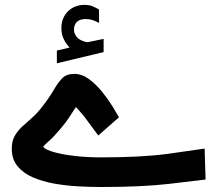

<svg xmlns="http://www.w3.org/2000/svg" viewBox="-20 -768 892 788"><path d="M265.6 -572.8Q251 -588.4 241.5 -607.7Q231.9 -627 231.9 -652.8Q231.9 -671.9 237.3 -687Q242.7 -702.1 252 -713.9Q265.1 -730.5 284.7 -739.3Q304.2 -748 324.7 -748Q345.7 -748 358.9 -742.7Q372.1 -737.3 386.2 -729L386.7 -673.8Q372.1 -681.6 359.4 -685.8Q346.7 -689.9 331.5 -689.9Q322.8 -689.9 313 -687.5Q303.2 -685.1 295.9 -678.2Q283.7 -667 283.7 -646.5Q283.7 -631.3 293.9 -617.7Q304.2 -604 327.6 -597.2Q330.1 -596.7 332.5 -595.9Q335 -595.2 337.4 -595.2Q339.8 -595.2 341.8 -595.2L405.3 -608.4V-554.2L213.4 -508.3V-560.5ZM383.3 -211.9Q362.3 -239.7 339.8 -270.8Q317.4 -301.8 291.5 -328.6Q275.4 -304.7 264.2 -286.9Q252.9 -269 231.4 -243.2Q199.2 -204.6 181.4 -189.7Q163.6 -174.8 156.7 -165Q168 -152.8 203.4 -143.1Q238.8 -133.3 289.1 -127.7Q339.4 -122.1 394.5 -122.1Q562.5 -122.1 669.4 -136.7Q776.4 -151.4 819.8 -158.2L823.7 -31.2Q785.6 -26.4 674.3 -13.4Q563 -0.5 395.5 -0.5Q351.6 -0.5 301.5 -3.2Q251.5 -5.9 203.1 -14.4Q154.8 -22.9 115.2 -40Q75.7 -57.1 52 -85.7Q28.3 -114.3 28.3 -157.7Q28.3 -188 39.8 -209Q51.3 -230 69.8 -247.3Q88.4 -264.6 109.9 -283.2Q131.3 -301.8 150.9 -327.1Q183.1 -368.2 200.9 -399.4Q218.8 -430.7 236.3 -447.8Q253.9 -464.8 285.2 -464.8Q316.4 -464.8 345.9 -442.9Q375.5 -420.9 400.4 -389.6Q425.3 -358.4 442.9 -329.6Q460.4 -300.8 468.3 -286.6Z"/></svg>

Font: Vazir
Style: Bold
Weight: 700
Designer: Saber Rastikerdar
Foundry: Saber Rastikerdar
Version: Version 30.0.0